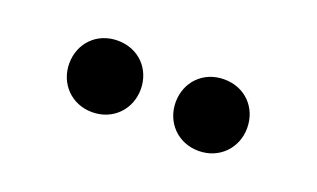

<svg xmlns="http://www.w3.org/2000/svg" viewBox="-35 -947 708 429"><g transform="rotate(20 318.5 -733.0)"><path d="M192 -648C242 -648 277 -686 277 -733C277 -781 242 -818 192 -818C142 -818 107 -781 107 -733C107 -686 142 -648 192 -648ZM445 -648C495 -648 530 -686 530 -733C530 -781 495 -818 445 -818C395 -818 360 -781 360 -733C360 -686 395 -648 445 -648Z"/></g></svg>

Font: Noto Sans KR Black
Style: Regular
Weight: 900
Designer: Ryoko NISHIZUKA 西塚涼子 (kana, bopomofo & ideographs); Paul D. Hunt (Latin, Greek & Cyrillic); Sandoll Communications 산돌커뮤니
Foundry: Adobe
Version: Version 2.004;hotconv 1.0.118;makeotfexe 2.5.65603